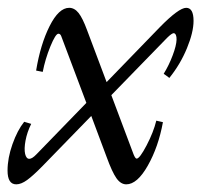

<svg xmlns="http://www.w3.org/2000/svg" viewBox="-21 -465 520 496"><path d="M21 11.2Q-1.5 11.2 -1.5 -24.4Q-1.5 -56.6 11.2 -92.5Q23.9 -128.4 41.5 -150.4L59.6 -145Q48.8 -123 44.9 -101.6Q41 -80.1 43.9 -67.4Q46.9 -54.7 54.7 -54.7Q62 -54.7 73.2 -66.4L202.1 -199.2L137.2 -371.6Q134.8 -377.9 129.9 -377.9Q122.6 -377.9 109.1 -345Q95.7 -312 89.4 -279.3L72.3 -282.7Q83.5 -350.6 107.2 -397.7Q130.9 -444.8 157.7 -444.8Q171.4 -444.8 181.9 -431.6Q192.4 -418.5 204.1 -386.7L254.4 -252.9L391.6 -394.5Q440.9 -444.8 460 -444.8Q479 -444.8 479 -411.1Q479 -381.8 461.9 -340.3Q444.8 -298.8 416.5 -263.7L401.9 -274.4Q415.5 -296.4 425 -321.8Q434.6 -347.2 435.1 -362.3Q435.5 -377.4 428.2 -379.4Q422.9 -379.4 410.6 -367.2L266.6 -219.2L324.2 -65.9Q328.6 -55.2 332 -55.2Q339.8 -55.2 357.7 -89.4Q375.5 -123.5 382.8 -153.3L399.9 -149.4Q388.2 -85.4 360.8 -37.1Q333.5 11.2 305.2 11.2Q291 11.2 279.8 -4.6Q268.6 -20.5 254.4 -59.6L214.8 -165.5L88.9 -36.1Q64.5 -11.2 49.1 0Q33.7 11.2 21 11.2Z"/></svg>

Font: Elstob
Style: Italic
Weight: 400
Italic angle: -20°
Designer: Peter S. Baker
Version: Version 1.015